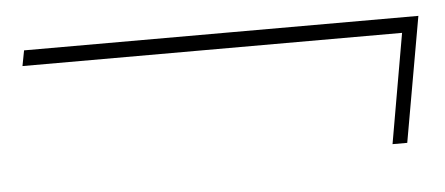

<svg xmlns="http://www.w3.org/2000/svg" viewBox="-28 -470 603 260"><g transform="rotate(-5 273.5 -340.0)"><path d="M497 -255 523 -404H7L11 -425H547L517 -255Z"/></g></svg>

Font: DM Sans 10pt Thin
Style: Italic
Weight: 250
Italic angle: -10°
Version: Version 4.004;gftools[0.9.30]